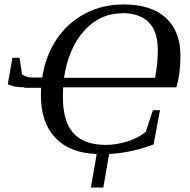

<svg xmlns="http://www.w3.org/2000/svg" viewBox="-20 -684 854 864"><path d="M90 -289V-291Q64 -291 45 -295Q23 -300 15 -305L36 -424H68L79 -350Q97 -335 127 -335H170Q185 -434 236 -509Q286 -583 365 -624Q442 -664 535 -664Q660 -664 726 -604Q792 -544 792 -432Q792 -354 774 -291H264L263 -249Q263 -136 311 -84Q359 -32 456 -32Q502 -32 552 -47Q601 -62 636 -91L668 -188H700L671 -34Q569 4 471 9L445 160H389L415 9Q293 5 228 -65Q164 -133 164 -256L165 -289ZM529 -625 528 -624Q430 -624 359 -546Q289 -469 268 -334H678Q690 -398 690 -460Q690 -542 650 -583Q609 -625 529 -625Z"/></svg>

Font: Libra Serif Modern
Style: Italic
Weight: 400
Italic angle: -12°
Designer: Stefan Peev, Context Ltd
Foundry: Stefan Peev, Context Ltd
Version: Version 1.000